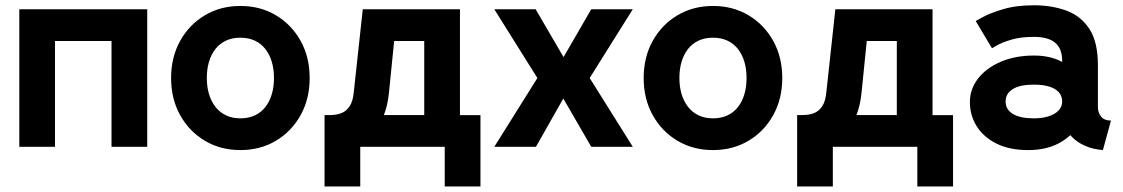

<svg xmlns="http://www.w3.org/2000/svg" viewBox="-20 -542 4148 709"><path d="M51.3 -507.8V0H183.1V-390.6H391.8V0H523.7V-507.8H426.9H148Z M743.7 -253.9Q743.7 -286.6 751.7 -313.8Q759.8 -341.1 775.5 -361.1Q791.3 -381.1 814.5 -392Q837.6 -402.8 867.7 -402.8Q897.7 -402.8 920.9 -392Q944.1 -381.1 959.8 -361.1Q975.6 -341.1 983.6 -313.8Q991.7 -286.6 991.7 -253.9Q991.7 -221.4 983.6 -194.1Q975.6 -166.7 959.8 -146.7Q944.1 -126.7 920.9 -115.8Q897.7 -105 867.7 -105Q837.6 -105 814.5 -116.1Q791.3 -127.2 775.5 -147.5Q759.8 -167.7 751.7 -194.8Q743.7 -221.9 743.7 -253.9ZM611.8 -253.9Q611.8 -176.8 645.3 -116.7Q678.7 -56.6 736.6 -22.2Q794.4 12.2 867.7 12.2Q941.2 12.2 998.9 -22.2Q1056.6 -56.6 1090.1 -116.7Q1123.5 -176.8 1123.5 -253.9Q1123.5 -331.1 1090.1 -391.1Q1056.6 -451.2 998.9 -485.6Q941.2 -520 867.7 -520Q794.4 -520 736.6 -485.6Q678.7 -451.2 645.3 -391.1Q611.8 -331.1 611.8 -253.9Z M1578.4 -116.9V0H1622.3V146.5H1754.2V-116.9ZM1178.5 146.5H1310.3V-117.2H1178.5ZM1276.4 -117.2V0H1563.7V-117.2ZM1678.5 -507.8H1319.6L1286.4 -201.9Q1283.2 -167.2 1270.6 -148.9Q1258.1 -130.6 1239.7 -123.9Q1221.4 -117.2 1200.4 -117.2V0Q1262.9 0 1308.7 -20.8Q1354.5 -41.5 1382.1 -86.2Q1409.7 -130.9 1416.5 -201.9L1435.5 -390.6H1546.6V0H1678.5Z M1964.4 -253.9 1805.4 0H1959.2L2060.1 -178.2L2163.3 0H2316.7L2157.5 -253.9L2316.7 -507.8H2163.3L2061 -331.1L1958 -507.8H1805.4Z M2488.8 -253.9Q2488.8 -286.6 2496.8 -313.8Q2504.9 -341.1 2520.6 -361.1Q2536.4 -381.1 2559.6 -392Q2582.8 -402.8 2612.8 -402.8Q2642.8 -402.8 2666 -392Q2689.2 -381.1 2705 -361.1Q2720.7 -341.1 2728.8 -313.8Q2736.8 -286.6 2736.8 -253.9Q2736.8 -221.4 2728.8 -194.1Q2720.7 -166.7 2705 -146.7Q2689.2 -126.7 2666 -115.8Q2642.8 -105 2612.8 -105Q2582.8 -105 2559.6 -116.1Q2536.4 -127.2 2520.6 -147.5Q2504.9 -167.7 2496.8 -194.8Q2488.8 -221.9 2488.8 -253.9ZM2356.9 -253.9Q2356.9 -176.8 2390.4 -116.7Q2423.8 -56.6 2481.7 -22.2Q2539.6 12.2 2612.8 12.2Q2686.3 12.2 2744 -22.2Q2801.8 -56.6 2835.2 -116.7Q2868.7 -176.8 2868.7 -253.9Q2868.7 -331.1 2835.2 -391.1Q2801.8 -451.2 2744 -485.6Q2686.3 -520 2612.8 -520Q2539.6 -520 2481.7 -485.6Q2423.8 -451.2 2390.4 -391.1Q2356.9 -331.1 2356.9 -253.9Z M3323.5 -116.9V0H3367.4V146.5H3499.3V-116.9ZM2923.6 146.5H3055.4V-117.2H2923.6ZM3021.5 -117.2V0H3308.8V-117.2ZM3423.6 -507.8H3064.7L3031.5 -201.9Q3028.3 -167.2 3015.7 -148.9Q3003.2 -130.6 2984.9 -123.9Q2966.6 -117.2 2945.6 -117.2V0Q3008.1 0 3053.8 -20.8Q3099.6 -41.5 3127.2 -86.2Q3154.8 -130.9 3161.6 -201.9L3180.7 -390.6H3291.7V0H3423.6Z M3776.4 12.2Q3841.8 12.2 3888.7 -12.3Q3935.5 -36.9 3960.7 -77.6Q3985.8 -118.4 3985.8 -167.2Q3985.8 -216.1 3963.6 -254.4Q3941.4 -292.7 3899.3 -314.8Q3857.2 -336.9 3797.9 -336.9Q3729.5 -336.9 3676.1 -314.2Q3622.8 -291.5 3592.2 -252.6Q3561.5 -213.6 3561.5 -164.8Q3561.5 -116 3586.7 -75.8Q3611.8 -35.6 3659.9 -11.7Q3708 12.2 3776.4 12.2ZM3902.3 -167.2Q3902.3 -147.7 3888.9 -133.8Q3875.5 -119.9 3851.9 -112.4Q3828.4 -105 3797.9 -105Q3746.6 -105 3720 -121.5Q3693.4 -137.9 3693.4 -167.2Q3693.4 -196.5 3720 -213Q3746.6 -229.5 3797.9 -229.5Q3832 -229.5 3855.3 -222Q3878.7 -214.6 3890.5 -200.7Q3902.3 -186.8 3902.3 -167.2ZM4034.2 -147.5V-301.8Q4034.2 -387.2 4002.7 -435.3Q3971.2 -483.4 3917.6 -502.9Q3864 -522.5 3797.9 -522.5Q3731.9 -522.5 3683.7 -507.9Q3635.5 -493.4 3609.3 -478.9Q3583 -464.4 3583 -464.4L3643.1 -363.8Q3643.1 -363.8 3661.1 -374.3Q3679.2 -384.8 3713.6 -395.3Q3748 -405.8 3797.6 -405.8Q3825.2 -405.8 3845 -400.1Q3864.7 -394.5 3877.4 -383.3Q3890.1 -372.1 3896.2 -355.6Q3902.3 -339.1 3902.3 -316.9V-224.1L3914.6 -214.1V-127.4L3902.3 -115.7Q3902.3 -95.7 3911.9 -74.5Q3921.4 -53.2 3940.1 -34.7Q3958.7 -16.1 3986.9 -3.5Q4015.1 9 4052.7 12.2L4082.5 -96.7Q4058.3 -96.7 4046.3 -111.1Q4034.2 -125.5 4034.2 -147.5Z"/></svg>

Font: Giphurs
Style: Regular
Weight: 400
Version: Version 2.010